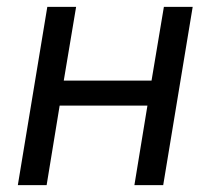

<svg xmlns="http://www.w3.org/2000/svg" viewBox="-20 -540 640 560"><path d="M32 0 118 -520H202L166 -305H422L458 -520H542L456 0H372L410 -232H154L116 0Z"/></svg>

Font: Iosevka Aile Oblique
Style: Regular
Weight: 400
Italic angle: -9°
Designer: Belleve Invis
Foundry: Belleve Invis
Version: Version 31.1.0; ttfautohint (v1.8.4)